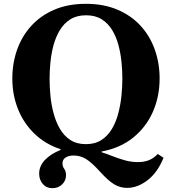

<svg xmlns="http://www.w3.org/2000/svg" viewBox="-20 -792 900 1005"><path d="M254 193Q223 193 204 171Q185 149 185 117Q185 77 215.2 45.2Q245.5 13.5 297 -7V-11Q217 -37.5 160.5 -92Q104 -146.5 74.2 -221Q44.5 -295.5 44.5 -381Q44.5 -461.5 69.8 -532.5Q95 -603.5 144.2 -657.2Q193.5 -711 265 -741.5Q336.5 -772 429.5 -772Q522.5 -772 594.5 -741.5Q666.5 -711 715.8 -657.2Q765 -603.5 790.2 -532.5Q815.5 -461.5 815.5 -381Q815.5 -286.5 780 -206.2Q744.5 -126 676.8 -71.5Q609 -17 512 1V5Q537 12.5 567.5 24.8Q598 37 632.5 46.8Q667 56.5 703 56.5Q733.5 56.5 758.2 47Q783 37.5 806 14L836 34Q804 112 751.8 151.8Q699.5 191.5 645.5 191.5Q609 191.5 578 173Q547 154.5 503 106Q460 58.5 430.2 40.2Q400.5 22 365 22Q340 22 323.5 32.5Q307 43 307 63.5Q307 79 316.2 91.8Q325.5 104.5 325.5 125Q325.5 153.5 305.2 173.2Q285 193 254 193ZM429.5 -37.5Q477.5 -37.5 511 -59.2Q544.5 -81 566 -117.5Q587.5 -154 599.2 -199Q611 -244 615.8 -291.2Q620.5 -338.5 620.5 -381Q620.5 -421.5 616 -467Q611.5 -512.5 600 -556Q588.5 -599.5 567 -634.8Q545.5 -670 512.2 -691Q479 -712 430.5 -712Q382 -712 348.5 -691Q315 -670 293.5 -634.5Q272 -599 260.2 -555.5Q248.5 -512 244 -466.2Q239.5 -420.5 239.5 -379Q239.5 -337 244 -290.2Q248.5 -243.5 260.5 -198.8Q272.5 -154 293.8 -117.5Q315 -81 348.2 -59.2Q381.5 -37.5 429.5 -37.5Z"/></svg>

Font: Libre Caslon Text
Style: Bold
Weight: 700
Designer: Pablo Impallari, Rodrigo Fuenzalida, Katja Schimmel
Foundry: Pablo Impallari, Rodrigo Fuenzalida
Version: Version 2.000